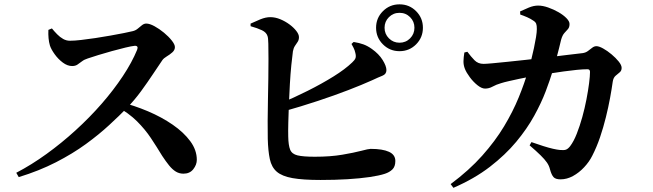

<svg xmlns="http://www.w3.org/2000/svg" viewBox="-20 -820 3040 894"><path d="M205.3 -680.8 221.7 -687.6Q233.1 -673.7 246.2 -660.3Q259.3 -646.9 274.1 -638.6Q288.9 -630.3 305.6 -630.3Q326.5 -630.3 357.7 -633.9Q388.9 -637.5 424.5 -642.8Q460.1 -648.1 494.7 -654.4Q529.3 -660.6 556.7 -666Q584.1 -671.4 598.2 -675Q611.1 -678 621.3 -686.5Q631.4 -695 641.1 -702.7Q650.7 -710.3 661.1 -710.3Q676.6 -710.3 699.3 -698Q721.9 -685.6 743.7 -667.6Q765.4 -649.6 779.9 -631.2Q794.4 -612.8 794.4 -600.7Q794.4 -586.8 782.4 -576.2Q770.4 -565.6 756.4 -557.3Q742.5 -549 736.2 -540.2Q717.7 -513.6 692.6 -475.4Q667.4 -437.3 636.9 -395.5Q606.4 -353.8 570.1 -316.4Q535.8 -281.3 488.6 -237.8Q441.5 -194.2 380 -149.3Q318.5 -104.5 240.6 -64.5Q162.8 -24.6 67.3 4.7L55.7 -15.5Q126.7 -52.5 196.6 -103.1Q266.6 -153.6 332 -213.3Q397.5 -272.9 453.4 -337Q509.2 -401 551.9 -465.4Q594.6 -529.8 618.5 -588.1Q625.9 -607.5 607.2 -606.7Q592.3 -605.3 563.8 -598.4Q535.4 -591.5 501.8 -582.3Q468.2 -573.1 438 -563.7Q407.7 -554.4 388.9 -547.9Q372.4 -542.8 361.5 -534.3Q350.6 -525.9 340.6 -519.2Q330.6 -512.5 315.9 -512.5Q294 -512.5 272.4 -528.7Q250.8 -544.9 234.7 -567.3Q218.5 -589.7 212.5 -607.8Q207.8 -623.5 206.1 -642Q204.4 -660.5 205.3 -680.8ZM520.2 -326.4 536.1 -346.3Q604.4 -329.1 668.6 -302Q732.7 -274.8 784.2 -239.3Q835.7 -203.7 866 -162.5Q896.4 -121.3 896.4 -75.8Q896.4 -53.1 880.1 -32.2Q863.8 -11.3 834.2 -11.3Q814.5 -11.3 798.4 -21.2Q782.3 -31.2 767.4 -49.6Q752.5 -68 735.4 -93.9Q709.5 -136.6 682.7 -177Q655.8 -217.4 618 -255.2Q580.1 -293.1 520.2 -326.4Z M1731.1 -690.8Q1731.1 -736.3 1763 -768Q1794.8 -799.8 1840.3 -799.8Q1885.8 -799.8 1917.5 -768Q1949.2 -736.3 1949.2 -690.8Q1949.2 -645.4 1917.5 -613.5Q1885.8 -581.7 1840.3 -581.7Q1794.8 -581.7 1763 -613.5Q1731.1 -645.4 1731.1 -690.8ZM1770.6 -690.8Q1770.6 -661.8 1790.9 -641.5Q1811.2 -621.1 1840.3 -621.1Q1869.4 -621.1 1889.6 -641.5Q1909.7 -661.8 1909.7 -690.8Q1909.7 -719.9 1889.6 -740.1Q1869.4 -760.3 1840.3 -760.3Q1811.2 -760.3 1790.9 -740.1Q1770.6 -719.9 1770.6 -690.8ZM1146.6 -710Q1165 -718.8 1191.5 -729.7Q1217.9 -740.6 1240 -740.1Q1262.5 -739.8 1285.4 -730.3Q1308.2 -720.8 1328 -706.2Q1347.7 -691.6 1359.8 -675.8Q1372 -660 1372 -647.2Q1372 -634.1 1366 -625.1Q1360 -616.1 1353.3 -606.2Q1346.7 -596.4 1343.9 -581.1Q1340.5 -556.9 1336.5 -516.8Q1332.5 -476.7 1329.8 -429.9Q1327.1 -383 1325.2 -336Q1323.4 -288.9 1322.4 -249.3Q1321.4 -209.7 1322.1 -184.6Q1322.8 -143.6 1331 -123.1Q1339.2 -102.7 1365.5 -96.5Q1391.8 -90.2 1445.8 -90.2Q1519.1 -90.2 1573.7 -99.6Q1628.3 -108.9 1662.1 -117.8Q1696 -126.8 1705.8 -126.8Q1761.7 -126.8 1791.3 -113.1Q1820.8 -99.5 1820.8 -70.4Q1820.8 -44.4 1807.1 -31.1Q1793.4 -17.8 1771.9 -10.8Q1745.9 -2.2 1701 4.4Q1656 11 1598 14.5Q1539.9 18 1472.5 18Q1390.4 18 1341.8 9.3Q1293.2 0.6 1268.8 -20.4Q1244.5 -41.4 1236.4 -79Q1228.3 -116.6 1226.8 -173.5Q1226.1 -209.4 1226.3 -256.2Q1226.6 -302.9 1227.6 -353.9Q1228.6 -404.9 1229.4 -454.4Q1230.2 -504 1230.1 -545.6Q1230 -587.2 1229.4 -615.8Q1228.8 -644.3 1225.6 -652.2Q1220.2 -669.3 1199.8 -679.1Q1179.4 -688.9 1146.9 -698ZM1616.6 -615.4 1626.7 -624.6Q1652.8 -620.4 1672.1 -613.4Q1691.4 -606.4 1711.3 -592.2Q1744.1 -569 1761.7 -540.6Q1779.3 -512.2 1779.3 -493.5Q1779.3 -474.7 1760.4 -467.3Q1741.4 -459.9 1712.7 -446.3Q1665.1 -424.9 1601.7 -400.5Q1538.2 -376 1461 -350.4Q1383.7 -324.7 1294.2 -299.5L1281.9 -337.2Q1348 -364.6 1413.2 -397.4Q1478.5 -430.1 1532.8 -463.9Q1587.1 -497.7 1619.9 -529.3Q1631.7 -540 1635.2 -549.2Q1638.6 -558.4 1634.5 -573.8Q1632 -586.1 1626.1 -597.7Q1620.2 -609.2 1616.6 -615.4Z M2401.7 -766.8Q2419.6 -775.4 2442.5 -784.8Q2465.5 -794.2 2486.2 -794Q2507 -794 2532.2 -785.2Q2557.4 -776.4 2580.2 -763.4Q2602.9 -750.4 2617.4 -735.6Q2631.9 -720.8 2631.9 -708.4Q2631.9 -692.8 2624.3 -684.4Q2616.8 -676 2607.7 -666Q2598.7 -656.1 2592.7 -635.1Q2589 -619.3 2583.3 -596.4Q2577.5 -573.5 2570.1 -545.6Q2562.6 -517.8 2552.5 -486.2Q2540.9 -447.8 2520.8 -394.5Q2500.6 -341.3 2467.4 -280.9Q2434.2 -220.5 2383.6 -159.6Q2332.9 -98.7 2261.2 -43.4Q2189.4 11.9 2091.2 54.6L2078.3 37.2Q2164.6 -27.1 2225.3 -95.2Q2286 -163.4 2327.1 -231.8Q2368.2 -300.2 2395.1 -366.1Q2422 -431.9 2439.4 -491.6Q2446.6 -513.8 2453.4 -541.3Q2460.2 -568.8 2466.2 -596.2Q2472.1 -623.7 2475.9 -647.3Q2479.6 -670.9 2479.6 -684.6Q2479.9 -700.8 2476.7 -709.2Q2473.6 -717.6 2463.5 -723.8Q2450.5 -732.9 2434.4 -739.9Q2418.3 -746.9 2402.4 -752.3ZM2446 -143.2 2454.6 -158.3Q2484.3 -147.9 2509.8 -139.8Q2535.3 -131.7 2554.8 -127.3Q2574.2 -122.9 2586.1 -121.8Q2605.4 -119.7 2615.2 -123.2Q2624.9 -126.8 2634.5 -139.1Q2651.6 -161.6 2665.6 -197.4Q2679.7 -233.2 2691.3 -274.8Q2702.8 -316.4 2710.7 -357.4Q2718.6 -398.4 2722.9 -432.2Q2727.2 -466.1 2727.2 -485.1Q2727.2 -497.6 2715.9 -497.6Q2694.6 -497.6 2665.5 -494.7Q2636.5 -491.9 2604.9 -487.4Q2573.3 -482.9 2542.4 -478.1Q2511.6 -473.4 2485.5 -468.9Q2468.5 -466.4 2445.3 -462.4Q2422.1 -458.3 2397.5 -452.9Q2372.8 -447.5 2350.4 -442.5Q2328 -437.5 2312.7 -432.6Q2290.4 -426.1 2273.7 -416.8Q2256.9 -407.5 2238.6 -407.5Q2222.9 -407.5 2203.3 -423.1Q2183.7 -438.8 2167.6 -460.5Q2151.5 -482.2 2144.8 -499.2Q2137.6 -517.3 2138.1 -535.5Q2138.6 -553.7 2142.2 -575.5L2156.2 -579Q2172.9 -556.4 2189.4 -539.5Q2205.9 -522.6 2231.5 -522.6Q2243.1 -522.6 2272.3 -525.3Q2301.5 -528.1 2342.7 -532.2Q2383.9 -536.2 2431.3 -541.6Q2478.7 -547 2526.5 -552.6Q2574.3 -558.3 2617.8 -563.8Q2661.3 -569.3 2693 -572.7Q2707 -574.7 2717.3 -582.3Q2727.6 -589.8 2737.1 -597.4Q2746.6 -605 2757.2 -605Q2769.1 -605 2788.5 -594.2Q2807.9 -583.5 2827.5 -567Q2847.1 -550.6 2860.8 -533.6Q2874.5 -516.5 2874.5 -504Q2874.5 -490.6 2865.5 -483.3Q2856.5 -476 2846.1 -467Q2835.7 -458 2833 -439.2Q2828.4 -406.2 2820.6 -363.7Q2812.8 -321.2 2801.2 -274.3Q2789.7 -227.4 2774 -181.1Q2758.3 -134.9 2737.5 -94.4Q2723.6 -66.5 2699.9 -41.2Q2676.3 -15.9 2648 -0.4Q2619.7 15.1 2589.9 15.1Q2566.6 15.1 2557.2 4.5Q2547.8 -6.1 2541.1 -30.8Q2536.9 -48.4 2526.6 -63.2Q2516.4 -78 2497.2 -96.8Q2478.1 -115.7 2446 -143.2Z"/></svg>

Font: Source Han Serif JP VF
Style: Regular
Weight: 250
Designer: Ryoko NISHIZUKA 西塚涼子 (kana & ideographs); Frank Grießhammer (Latin, Greek & Cyrillic); Wenlong ZHANG 张文龙 (bopomofo); San
Foundry: Adobe
Version: Version 2.001;hotconv 1.1.0;makeotfexe 2.6.0